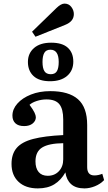

<svg xmlns="http://www.w3.org/2000/svg" viewBox="-20 -1032 600 1066"><path d="M190 14Q122 14 83 -22.5Q44 -59 44 -122Q44 -177 72.5 -210.5Q101 -244 164 -260.5Q227 -277 331 -282V-369Q331 -427 309.5 -453.5Q288 -480 238 -480Q211 -480 184.5 -471.5Q158 -463 144 -450Q164 -423 171.5 -407Q179 -391 179 -381Q179 -361 161.5 -346.5Q144 -332 114 -332Q82 -332 65.5 -347.5Q49 -363 49 -390Q49 -426 76.5 -457Q104 -488 151.5 -507Q199 -526 259 -526Q362 -526 413 -481Q464 -436 464 -338V-104Q464 -58 504 -58Q525 -58 548 -67L558 -32Q537 -10 507 2Q477 14 449 14Q401 14 375 -9.5Q349 -33 343 -75Q319 -32 282 -9Q245 14 190 14ZM245 -56Q283 -56 307 -81.5Q331 -107 331 -147V-237Q251 -236 214 -213Q177 -190 177 -136Q177 -98 194.5 -77Q212 -56 245 -56ZM258 -581Q197 -581 166 -610Q135 -639 135 -688Q135 -736 169 -765.5Q203 -795 264 -795Q326 -795 356.5 -767Q387 -739 387 -690Q387 -640 352.5 -610.5Q318 -581 258 -581ZM262 -620Q286 -620 296 -637Q306 -654 306 -688Q306 -756 260 -756Q236 -756 226 -738.5Q216 -721 216 -688Q216 -654 226.5 -637Q237 -620 262 -620ZM177 -828 158 -856 294 -988Q319 -1012 338 -1012Q362 -1012 376 -993.5Q390 -975 390 -954Q390 -913 342 -894Z"/></svg>

Font: Literata 36pt SemiBold
Style: Regular
Weight: 600
Designer: Latin by Veronika Burian and Jose Scaglione. Greek by Irene Vlachou. Cyrillic by Vera Evstafieva.
Foundry: TypeTogether
Version: Version 3.002